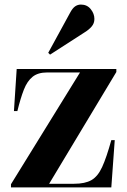

<svg xmlns="http://www.w3.org/2000/svg" viewBox="-20 -820 557 840"><path d="M28 0V-14L330 -503H186Q146 -503 122.5 -484Q99 -465 84.5 -428Q70 -391 56 -334H41L53 -518H489V-505L195 -16H304Q352 -16 380 -32Q408 -48 427 -89.5Q446 -131 467 -207H482L467 0ZM199 -581 191 -589 286 -763Q297 -784 308.5 -792Q320 -800 334 -800Q361 -800 377 -780Q393 -760 393 -737Q393 -718 381 -704Q369 -690 351 -679Z"/></svg>

Font: Literata 72pt
Style: Bold
Weight: 700
Designer: Latin by Veronika Burian and Jose Scaglione. Greek by Irene Vlachou. Cyrillic by Vera Evstafieva.
Foundry: TypeTogether
Version: Version 3.002